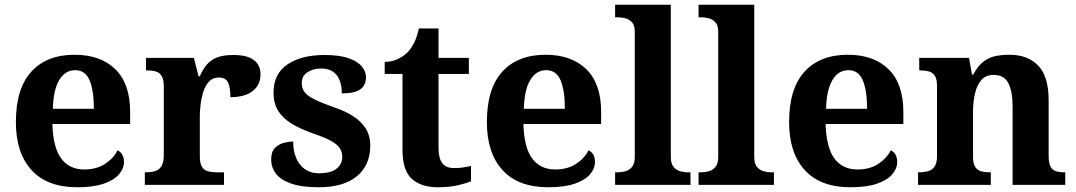

<svg xmlns="http://www.w3.org/2000/svg" viewBox="-20 -780 4540 810"><path d="M306 10Q179 10 113 -62.5Q47 -135 47 -265Q47 -406 112 -477.5Q177 -549 295 -549Q404 -549 466.5 -488Q529 -427 529 -308V-257H201Q204 -157 238.5 -111Q273 -65 335 -65Q387 -65 423 -88.5Q459 -112 476 -146Q490 -139 496.5 -126.5Q503 -114 503 -97Q503 -69 482 -44.5Q461 -20 417.5 -5Q374 10 306 10ZM376 -321Q376 -398 358 -441Q340 -484 297 -484Q255 -484 230 -442.5Q205 -401 203 -321Z M591 0V-53H594Q617 -53 633.9 -58Q650.9 -63 660.9 -78.5Q671 -94 671 -125V-415Q671 -445 662 -459.5Q653 -474 637 -478.5Q621 -483 599 -483H596V-536H798L817.5 -458H822.7Q836 -488 853 -508Q870 -528 896.5 -538Q923 -548 964 -548Q1022.6 -548 1050.8 -526.9Q1079 -505.8 1079 -467Q1079 -421 1045.5 -395.5Q1012 -370 952 -370Q952 -411 942 -432Q932 -453 903 -453Q877 -453 861 -435Q845 -417 837 -390.5Q829 -364 826 -337Q823 -310 823 -293V-120Q823 -91 832 -76.5Q841 -62 857 -57.5Q873 -53 893 -53H925V0Z M1325 10Q1253 10 1208.5 -5.5Q1164 -21 1144 -47.5Q1124 -74 1124 -107Q1124 -140 1140 -156Q1156 -172 1178 -177.5Q1200 -183 1217 -183Q1217 -121 1246.5 -85Q1276 -49 1325 -49Q1377 -49 1400.5 -69Q1424 -89 1424 -117Q1424 -139 1413 -155.5Q1402 -172 1375 -186.5Q1348 -201 1301 -217Q1247 -236 1210 -258.5Q1173 -281 1153.5 -312.5Q1134 -344 1134 -389Q1134 -469 1193 -508.5Q1252 -548 1349 -548Q1412 -548 1450.5 -534.5Q1489 -521 1506.5 -499.5Q1524 -478 1524 -455Q1524 -421 1500.5 -403.5Q1477 -386 1422 -386Q1422 -436 1400 -463.5Q1378 -491 1334 -491Q1302 -491 1277.5 -475.5Q1253 -460 1253 -429Q1253 -408 1264.5 -392Q1276 -376 1306 -361Q1336 -346 1390 -327Q1435 -312 1469 -290.5Q1503 -269 1522.5 -238.5Q1542 -208 1542 -166Q1542 -83 1485.5 -36.5Q1429 10 1325 10Z M1825 10Q1758 10 1718 -25Q1678 -60 1678 -148V-468H1603V-519Q1635 -519 1660.5 -532Q1686 -545 1701 -561Q1716 -577 1728 -601.5Q1740 -626 1747 -660H1830V-536H1958V-468H1830V-158Q1830 -113 1845.5 -92Q1861 -71 1896 -71Q1916 -71 1933.5 -73.5Q1951 -76 1967 -80V-15Q1951 -8 1914.5 1Q1878 10 1825 10Z M2293 10Q2166 10 2100 -62.5Q2034 -135 2034 -265Q2034 -406 2099 -477.5Q2164 -549 2282 -549Q2391 -549 2453.5 -488Q2516 -427 2516 -308V-257H2188Q2191 -157 2225.5 -111Q2260 -65 2322 -65Q2374 -65 2410 -88.5Q2446 -112 2463 -146Q2477 -139 2483.5 -126.5Q2490 -114 2490 -97Q2490 -69 2469 -44.5Q2448 -20 2404.5 -5Q2361 10 2293 10ZM2363 -321Q2363 -398 2345 -441Q2327 -484 2284 -484Q2242 -484 2217 -442.5Q2192 -401 2190 -321Z M2575 0V-53H2587Q2602 -53 2618.5 -57.5Q2635 -62 2646.5 -76Q2658 -90 2658 -118V-646Q2658 -673 2646 -686Q2634 -699 2617.5 -703Q2601 -707 2587 -707H2575V-760H2810V-118Q2810 -90 2821.5 -76Q2833 -62 2850 -57.5Q2867 -53 2881 -53H2893V0Z M2927 0V-53H2939Q2954 -53 2970.5 -57.5Q2987 -62 2998.5 -76Q3010 -90 3010 -118V-646Q3010 -673 2998 -686Q2986 -699 2969.5 -703Q2953 -707 2939 -707H2927V-760H3162V-118Q3162 -90 3173.5 -76Q3185 -62 3202 -57.5Q3219 -53 3233 -53H3245V0Z M3568 10Q3441 10 3375 -62.5Q3309 -135 3309 -265Q3309 -406 3374 -477.5Q3439 -549 3557 -549Q3666 -549 3728.5 -488Q3791 -427 3791 -308V-257H3463Q3466 -157 3500.5 -111Q3535 -65 3597 -65Q3649 -65 3685 -88.5Q3721 -112 3738 -146Q3752 -139 3758.5 -126.5Q3765 -114 3765 -97Q3765 -69 3744 -44.5Q3723 -20 3679.5 -5Q3636 10 3568 10ZM3638 -321Q3638 -398 3620 -441Q3602 -484 3559 -484Q3517 -484 3492 -442.5Q3467 -401 3465 -321Z M3853 0V-53H3855Q3878 -53 3895.5 -58Q3913 -63 3923 -77.7Q3933 -92.4 3933 -121.8V-417.6Q3933 -446 3924 -460Q3915 -474 3899 -478.5Q3883 -483 3861 -483H3858V-536H4068L4080.7 -465H4085.5Q4106 -503 4129.5 -520.5Q4153 -538 4180.3 -543.5Q4207.7 -549 4238.9 -549Q4316 -549 4360 -503.2Q4404 -457.4 4404 -356V-123.5Q4404 -93 4411.5 -78Q4419 -63 4434 -58Q4449 -53 4471 -53H4474V0H4252V-329Q4252 -394 4234.1 -429Q4216.3 -464 4171.8 -464Q4139 -464 4120.2 -442.5Q4101.3 -420.9 4093.2 -385.5Q4085 -350.1 4085 -309V-118Q4085 -90 4094 -76Q4103 -62 4119 -57.5Q4135 -53 4157 -53H4160V0Z"/></svg>

Font: Noto Serif Kannada
Style: Regular
Weight: 400
Designer: Universal Thirst, Indian Type Foundry and the Monotype Design Team
Foundry: Monotype Imaging Inc.
Version: Version 2.003